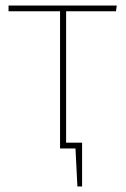

<svg xmlns="http://www.w3.org/2000/svg" viewBox="-20 -539 456 697"><path d="M401 -498H220V-21H278V138H261L254 0H198V-498H11V-519H404Z"/></svg>

Font: FiraGO Thin
Style: Regular
Weight: 100
Designer: bBox Type
Foundry: bBox Type GmbH
Version: Version 1.001;PS 001.001;hotconv 1.0.88;makeotf.lib2.5.64775